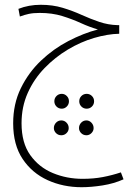

<svg xmlns="http://www.w3.org/2000/svg" viewBox="-20 -388 580 802"><path d="M321 394Q244 394 179 364.5Q114 335 74.5 276Q35 217 35 127Q35 46 67 -19.5Q99 -85 151 -134.5Q203 -184 265.5 -216.5Q328 -249 389 -265Q354 -275 318 -291.5Q282 -308 240 -321Q198 -334 146 -334Q119 -334 100.5 -330Q82 -326 63 -319L57 -351Q100 -368 150 -368Q200 -368 241.5 -355.5Q283 -343 320.5 -326Q358 -309 395 -296.5Q432 -284 471 -283H478V-247Q429 -246 373 -229.5Q317 -213 263.5 -181Q210 -149 166 -103.5Q122 -58 96 0Q70 58 70 127Q70 209 106.5 260Q143 311 201 335Q259 359 325 359Q371 359 410 351.5Q449 344 485 332L496 361Q456 379 408.5 386.5Q361 394 321 394ZM238 66Q225 66 216 57Q207 48 207 35Q207 22 216 13Q225 4 238 4Q250 4 259 13Q268 22 268 35Q268 48 259 57Q250 66 238 66ZM342 66Q329 66 320 57Q311 48 311 35Q311 22 320 13Q329 4 342 4Q355 4 364 13Q373 22 373 35Q373 48 364 57Q355 66 342 66ZM236 177Q223 177 214 168Q205 159 205 147Q205 134 214 124.5Q223 115 236 115Q249 115 258 124.5Q267 134 267 147Q267 159 258 168Q249 177 236 177ZM341 177Q328 177 319 168Q310 159 310 147Q310 134 319 124.5Q328 115 341 115Q353 115 362 124.5Q371 134 371 147Q371 159 362 168Q353 177 341 177Z"/></svg>

Font: Noto Sans Arabic Cond ExtLt
Style: Regular
Weight: 200
Width: 3
Designer: Monotype Design Team, Nadine Chahine, Nizar Qandah and Khaled Hosny
Foundry: Monotype Imaging Inc.
Version: Version 2.012; ttfautohint (v1.8.4.7-5d5b)